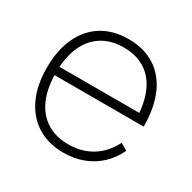

<svg xmlns="http://www.w3.org/2000/svg" viewBox="-131 -687 836 835"><g transform="rotate(30 286.5 -270.0)"><path d="M287 15Q211 15 155.2 -19.5Q99.5 -54 69.8 -118.2Q40 -182.5 40 -270Q40 -358 69.8 -422.2Q99.5 -486.5 155 -520.8Q210.5 -555 287 -555Q364 -555 419.2 -520Q474.5 -485 503.8 -418.2Q533 -351.5 533 -258H488V-272Q486 -349.5 462.2 -403.2Q438.5 -457 394 -485Q349.5 -513 287 -513Q223.5 -513 178 -484.2Q132.5 -455.5 108.8 -401Q85 -346.5 85 -270Q85 -193.5 108.8 -139Q132.5 -84.5 178 -55.8Q223.5 -27 287 -27Q353.5 -27 404.2 -58.2Q455 -89.5 485 -149L520 -129Q498 -83 463.5 -50.8Q429 -18.5 384.2 -1.8Q339.5 15 287 15ZM67 -258V-300H507V-258Z"/></g></svg>

Font: Manrope
Style: Regular
Weight: 400
Designer: Mikhail Sharanda
Foundry: Mikhail Sharanda
Version: Version 4.503